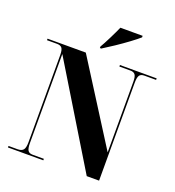

<svg xmlns="http://www.w3.org/2000/svg" viewBox="-162 -1058 1079 1184"><g transform="rotate(20 377.5 -465.5)"><path d="M25 0H257V-10H183Q161 -10 152 -23.5Q143 -37 143 -73V-656L542 0H623V-641Q623 -677 632 -690.5Q641 -704 664 -704H741V-714H500V-704H572Q594 -704 603.5 -691.5Q613 -679 613 -645V-182L276 -714H25V-704H91Q114 -704 123.5 -691.5Q133 -679 133 -645V-73Q133 -37 122 -23.5Q111 -10 84 -10H25ZM348 -770H357Q388 -789 430.5 -817.5Q473 -846 511.5 -874.5Q550 -903 570 -921V-931H424Q409 -897 386 -851Q363 -805 348 -780Z"/></g></svg>

Font: Noto Serif Display SemiCondensed Extra
Style: Regular
Weight: 800
Width: 4
Designer: Monotype Design Team
Foundry: Monotype Imaging Inc.
Version: Version 1.900